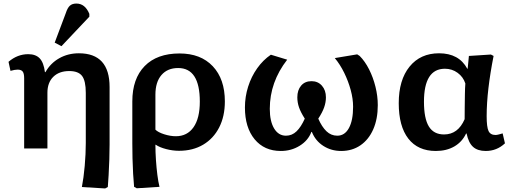

<svg xmlns="http://www.w3.org/2000/svg" viewBox="-20 -836 2894 1081"><path d="M572 225 441 217Q451 166 457 98Q463 30 463 -31V-313Q463 -381 442 -408.5Q421 -436 370 -436Q313 -436 280 -403.5Q247 -371 247 -314V0H116V-396Q116 -423 107.5 -433.5Q99 -444 79 -444Q63 -444 39 -437L28 -488Q78 -531 139 -531Q181 -531 203.5 -507.5Q226 -484 233 -430H236Q264 -480 313.5 -508Q363 -536 424 -536Q597 -536 597 -346V-23Q597 16 595.5 62.5Q594 109 591.5 151Q589 193 587 217ZM326 -576 288 -596 350 -761Q360 -792 373.5 -804Q387 -816 410 -816Q459 -816 483 -758V-742Z M750 224 735 216Q732 185 729.5 142.5Q727 100 726 55Q725 10 725 -29V-265Q725 -393 794.5 -464Q864 -535 991 -535Q1110 -535 1178 -463Q1246 -391 1246 -265Q1246 -181 1214 -118.5Q1182 -56 1124 -21.5Q1066 13 988 13Q953 13 916 3.5Q879 -6 857 -21H855Q855 21 858 65Q861 109 866 148.5Q871 188 878 216ZM970 -69Q1034 -69 1069.5 -119.5Q1105 -170 1105 -264Q1105 -453 983 -453Q923 -453 889 -413.5Q855 -374 855 -303V-106Q870 -91 904.5 -80Q939 -69 970 -69Z M1561 14Q1468 14 1413.5 -52Q1359 -118 1359 -231Q1359 -291 1377 -348Q1395 -405 1428 -451.5Q1461 -498 1505 -528L1597 -500Q1499 -374 1499 -223Q1499 -153 1523.5 -112.5Q1548 -72 1590 -72Q1624 -72 1649.5 -96.5Q1675 -121 1696 -168Q1673 -204 1663.5 -231.5Q1654 -259 1654 -288Q1654 -329 1675.5 -354Q1697 -379 1734 -379Q1770 -379 1792.5 -353.5Q1815 -328 1815 -288Q1815 -260 1805 -231.5Q1795 -203 1772 -168Q1792 -122 1818 -97Q1844 -72 1879 -72Q1921 -72 1944.5 -115Q1968 -158 1968 -235Q1968 -280 1954.5 -329.5Q1941 -379 1918 -426Q1895 -473 1865 -509L1991 -530L2005 -521Q2035 -491 2058 -445.5Q2081 -400 2094 -347.5Q2107 -295 2107 -244Q2107 -166 2081.5 -108Q2056 -50 2009.5 -18Q1963 14 1901 14Q1845 14 1800.5 -14.5Q1756 -43 1736 -93H1733Q1715 -45 1667.5 -15.5Q1620 14 1561 14Z M2434 14Q2333 14 2279 -55.5Q2225 -125 2225 -255Q2225 -386 2286 -461Q2347 -536 2452 -536Q2564 -536 2611 -449H2613L2620 -521L2744 -529L2759 -521Q2740 -425 2730 -340Q2720 -255 2720 -182Q2720 -121 2730.5 -98.5Q2741 -76 2770 -76Q2777 -76 2788.5 -79Q2800 -82 2810 -85L2823 -29Q2777 14 2715 14Q2669 14 2643.5 -9Q2618 -32 2607 -84H2604Q2582 -37 2538 -11.5Q2494 14 2434 14ZM2480 -79Q2559 -79 2596 -165Q2596 -194 2596.5 -231.5Q2597 -269 2597.5 -305Q2598 -341 2600 -366Q2588 -403 2556.5 -426Q2525 -449 2485 -449Q2367 -449 2367 -263Q2367 -169 2394.5 -124Q2422 -79 2480 -79Z"/></svg>

Font: Literata 7pt SemiBold
Style: Regular
Weight: 600
Designer: Latin by Veronika Burian and Jose Scaglione. Greek by Irene Vlachou. Cyrillic by Vera Evstafieva.
Foundry: TypeTogether
Version: Version 3.002